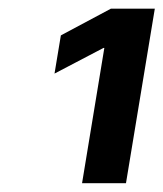

<svg xmlns="http://www.w3.org/2000/svg" viewBox="-20 -851 376 442"><path d="M336.4 -831.1 270 -429.2H168.9L220.2 -740.7H218.3L105.5 -681.6L120.1 -769.5L235.4 -831.1Z"/></svg>

Font: Inter 24pt SemiBold
Style: Italic
Weight: 600
Italic angle: -9.3988°
Designer: Rasmus Andersson
Foundry: rsms
Version: Version 4.001;git-66647c0bb